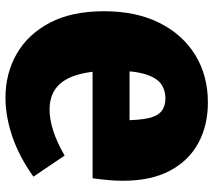

<svg xmlns="http://www.w3.org/2000/svg" viewBox="-59 -705 779 701"><g transform="rotate(-90 330.5 -354.5)"><path d="M307 15Q223 15 158.5 -20Q94 -55 57.5 -124Q21 -193 21 -295Q21 -321 23.5 -348.5Q26 -376 30 -406H515V-271H223L242 -293Q242 -236 249.5 -202.5Q257 -169 275 -154.5Q293 -140 322 -140Q352 -140 374.5 -156Q397 -172 410 -213.5Q423 -255 423 -331Q423 -411 407.5 -462.5Q392 -514 360.5 -538.5Q329 -563 281 -563Q245 -563 203 -549.5Q161 -536 113 -508L36 -622Q109 -674 182.5 -699Q256 -724 324 -724Q413 -724 484.5 -683Q556 -642 598 -562Q640 -482 640 -364Q640 -247 597.5 -162Q555 -77 480 -31Q405 15 307 15Z"/></g></svg>

Font: Bitter Thin Black
Style: Regular
Weight: 900
Version: Version 3.020